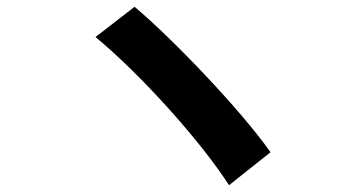

<svg xmlns="http://www.w3.org/2000/svg" viewBox="-20 -626 1040 565"><path d="M376 -606 261 -517C392 -409 569 -213 654 -81L776 -178C689 -302 489 -511 376 -606Z"/></svg>

Font: Noto Sans HK
Style: Bold
Weight: 700
Designer: Ryoko NISHIZUKA 西塚涼子 (kana, bopomofo & ideographs); Paul D. Hunt (Latin, Greek & Cyrillic); Sandoll Communications 산돌커뮤니
Foundry: Adobe
Version: Version 2.002;hotconv 1.0.116;makeotfexe 2.5.65601